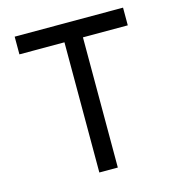

<svg xmlns="http://www.w3.org/2000/svg" viewBox="-111 -848 871 943"><g transform="rotate(-15 324.5 -376.0)"><path d="M49 -662H278V0H372V-662H600V-752H49Z"/></g></svg>

Font: Hibana 45 SubMedium
Style: Regular
Weight: 500
Width: 6
Designer: pygmalion
Foundry: ybstudio
Version: Version 2021.007;FEAKit 1.0